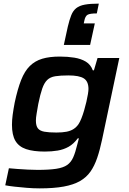

<svg xmlns="http://www.w3.org/2000/svg" viewBox="-20 -830 712 1059"><path d="M199 209Q164 209 127.5 206Q91 203 60 199.5Q29 196 9 192L29 98Q49 100 76.5 102Q104 104 133 105.5Q162 107 187 107Q251 107 290 101Q329 95 350.5 80Q372 65 384 37.5Q396 10 406 -32Q408 -41 411 -51Q414 -61 415 -67H409Q386 -36 358.5 -20.5Q331 -5 298 0.5Q265 6 227 6Q164 6 124 -7.5Q84 -21 65 -53Q46 -85 46 -142Q46 -168 50 -197.5Q54 -227 61 -264Q77 -339 96.5 -388.5Q116 -438 144.5 -466Q173 -494 213 -506Q253 -518 310 -518Q353 -518 390 -512Q427 -506 453.5 -490Q480 -474 492 -442H498L518 -510H638L543 -60Q531 -3 516 41Q501 85 479 116.5Q457 148 421.5 168.5Q386 189 331.5 199Q277 209 199 209ZM291 -99Q324 -99 347 -103.5Q370 -108 386 -118.5Q402 -129 413 -145Q421 -157 429 -177Q437 -197 444 -221Q451 -245 456.5 -268.5Q462 -292 465 -311Q468 -330 468 -339Q468 -381 442.5 -397.5Q417 -414 357 -414Q313 -414 285 -409.5Q257 -405 240.5 -389Q224 -373 213 -341.5Q202 -310 191 -256Q186 -227 182 -203.5Q178 -180 178 -165Q178 -136 189 -122Q200 -108 225 -103.5Q250 -99 291 -99ZM332 -582 354 -683Q363 -721 373 -746Q383 -771 400.5 -785Q418 -799 448 -804.5Q478 -810 525 -810L514 -756Q476 -756 463 -748.5Q450 -741 445 -715L442 -701H503L477 -582Z"/></svg>

Font: Saira Expanded SemiBold
Style: Italic
Weight: 600
Width: 7
Italic angle: -12°
Designer: Hector Gatti with collaboration of the Omnibus-Type team
Foundry: Omnibus-Type
Version: Version 1.101